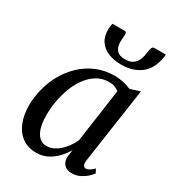

<svg xmlns="http://www.w3.org/2000/svg" viewBox="-189 -894 927 1016"><g transform="rotate(30 275.0 -385.5)"><path d="M439.5 -87.5Q436.5 -65 442.8 -56.5Q449 -48 458.5 -48Q467.5 -48 478.8 -54.8Q490 -61.5 504 -75.5L516.5 -52.5Q511 -44 495.5 -29Q480 -14 457 -1.8Q434 10.5 404.5 10.5Q374.5 10.5 358 -6.8Q341.5 -24 343 -58L349 -97.5Q333 -70.5 309.8 -45.8Q286.5 -21 256 -5.2Q225.5 10.5 188 10.5Q137.5 10.5 102.2 -14.8Q67 -40 48.8 -85Q30.5 -130 30.5 -189Q30.5 -239 43.8 -290.5Q57 -342 83.2 -388.5Q109.5 -435 148 -471.5Q186.5 -508 236.8 -529.2Q287 -550.5 348 -550.5Q373 -550.5 399.8 -544.2Q426.5 -538 447.5 -529L506.5 -548ZM398 -485.5Q387.5 -495.5 372.2 -501.2Q357 -507 337.5 -507Q297.5 -507 265.2 -488.2Q233 -469.5 208.8 -437.2Q184.5 -405 168.2 -363.8Q152 -322.5 144 -278Q136 -233.5 136 -190.5Q136 -142 146.2 -110.2Q156.5 -78.5 174.5 -63Q192.5 -47.5 216.5 -47.5Q238.5 -47.5 258.8 -57Q279 -66.5 296.8 -82.8Q314.5 -99 328.5 -119Q342.5 -139 352 -160.5ZM273 -782.5Q280.5 -782.5 282.2 -775.8Q284 -769 283.5 -758.5Q283.5 -750.5 282.2 -740.8Q281 -731 281 -723Q280 -692 295.5 -672.2Q311 -652.5 348.5 -652.5Q379 -652.5 396.5 -665.5Q414 -678.5 422.2 -700Q430.5 -721.5 433.5 -748Q435 -761 439.2 -771.8Q443.5 -782.5 453 -782.5H523Q523 -778.5 522.8 -774Q522.5 -769.5 521 -761.5Q508.5 -688.5 461.5 -653.2Q414.5 -618 344 -618Q300 -618 265 -632.2Q230 -646.5 210.5 -675.8Q191 -705 192.5 -750Q192.5 -758 193.8 -766.2Q195 -774.5 197 -782.5Z"/></g></svg>

Font: Merriweather 60pt
Style: Italic
Weight: 400
Italic angle: -7.8°
Version: Version 2.101